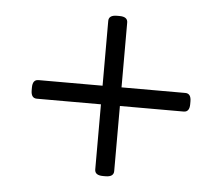

<svg xmlns="http://www.w3.org/2000/svg" viewBox="-41 -508 642 555"><g transform="rotate(5 280.0 -230.5)"><path d="M277 2Q253 2 253 -15V-204H67Q50 -204 50 -227V-235Q50 -258 67 -258H253V-446Q253 -463 277 -463H284Q308 -463 308 -446V-258H493Q510 -258 510 -235V-227Q510 -204 493 -204H308V-15Q308 2 284 2Z"/></g></svg>

Font: Asap Light
Style: Regular
Weight: 300
Designer: Pablo Cosgaya
Foundry: Omnibus-Type
Version: Version 3.001